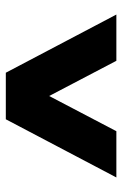

<svg xmlns="http://www.w3.org/2000/svg" viewBox="100 -800 420 660"><g transform="rotate(-90 310.0 -470.0)"><path d="M30 -280 230 -660H390L590 -280H431L310 -511L189 -280Z"/></g></svg>

Font: Xolonium
Style: Bold
Weight: 700
Designer: Severin Meyer
Version: Version 4.2